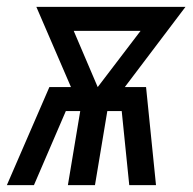

<svg xmlns="http://www.w3.org/2000/svg" viewBox="-44 -540 564 560"><path d="M-24 0 100 -286H163L62 -520H497L320 -286H382L411 0H333L311 -216H269L233 0H154L190 -216H148L55 0ZM241 -286 366 -450H171Z"/></svg>

Font: Iosevka SS04
Style: Italic
Weight: 400
Italic angle: -9°
Monospace: yes
Designer: Belleve Invis
Foundry: Belleve Invis
Version: Version 19.0.0; ttfautohint (v1.8.4)